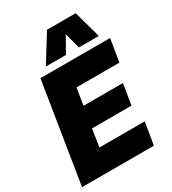

<svg xmlns="http://www.w3.org/2000/svg" viewBox="-221 -1051 1046 1167"><g transform="rotate(-30 302.5 -467.5)"><path d="M4 0 116 -700H605L579 -542H278L259 -424H536L512 -279H235L216 -156H534L508 0ZM180 -745 298 -935H499L552 -745H412L383 -855L321 -745Z"/></g></svg>

Font: Georama ExtraCondensed Thin ExtraBold
Style: Italic
Weight: 800
Italic angle: -9°
Version: Version 1.001